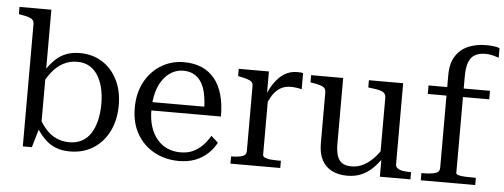

<svg xmlns="http://www.w3.org/2000/svg" viewBox="-50 -889 2710 1033"><g transform="rotate(5 1305.0 -372.5)"><path d="M355 10Q311 10 276.5 -4Q242 -18 213.5 -48Q185 -78 157 -125L167 -181Q190 -132 217 -100.5Q244 -69 277 -54Q310 -39 348 -39Q386 -39 415 -54.5Q444 -70 463 -99Q482 -128 492 -169Q502 -210 502 -260Q502 -309 492 -348Q482 -387 463.5 -415.5Q445 -444 417.5 -459Q390 -474 354 -474Q312 -474 278.5 -456Q245 -438 218 -404.5Q191 -371 168 -321L159 -375Q188 -424 217 -457Q246 -490 281.5 -506Q317 -522 364 -522Q432 -522 484 -489.5Q536 -457 566 -398Q596 -339 596 -260Q596 -180 565.5 -119Q535 -58 481 -24Q427 10 355 10ZM101 -655Q101 -670 93.5 -678Q86 -686 70 -691Q54 -696 29 -700L18 -702V-741H190V-112L182 -105L150 5H101Z M773 -252Q773 -200 786 -160Q799 -120 822.5 -92.5Q846 -65 878 -51Q910 -37 948 -37Q989 -37 1019 -52Q1049 -67 1070.5 -90.5Q1092 -114 1107 -140L1145 -106Q1127 -72 1098 -45.5Q1069 -19 1031 -4.5Q993 10 944 10Q871 10 811.5 -22Q752 -54 717.5 -113.5Q683 -173 683 -254Q683 -334 715 -394Q747 -454 802.5 -488Q858 -522 926 -522Q980 -522 1021 -504.5Q1062 -487 1090.5 -453Q1119 -419 1134 -367.5Q1149 -316 1149 -248H751V-293H1084L1056 -276Q1055 -326 1047 -363.5Q1039 -401 1023 -425.5Q1007 -450 983 -463Q959 -476 926 -476Q894 -476 866 -460.5Q838 -445 817 -416Q796 -387 784.5 -345.5Q773 -304 773 -252Z M1569 -519V-432Q1563 -434 1553.5 -435.5Q1544 -437 1533.5 -438.5Q1523 -440 1513 -440Q1487 -440 1468 -432.5Q1449 -425 1433.5 -410.5Q1418 -396 1405.5 -373.5Q1393 -351 1380 -320L1375 -372Q1392 -418 1415.5 -451.5Q1439 -485 1469 -503.5Q1499 -522 1536 -522Q1547 -522 1555.5 -521.5Q1564 -521 1569 -519ZM1222 0V-39H1223Q1258 -39 1281 -46Q1304 -53 1304 -75V-426Q1304 -441 1296 -448.5Q1288 -456 1272 -461Q1256 -466 1232 -471L1222 -473V-512H1385V-369L1393 -378V-63Q1393 -53 1405.5 -47.5Q1418 -42 1437 -40.5Q1456 -39 1473 -39H1491V0Z M1786 -512V-158Q1786 -117 1794.5 -91.5Q1803 -66 1822 -54Q1841 -42 1872 -42Q1905 -42 1934 -56.5Q1963 -71 1989.5 -98Q2016 -125 2039 -165L2046 -115Q2019 -74 1991 -46.5Q1963 -19 1929.5 -4.5Q1896 10 1853 10Q1806 10 1770.5 -7.5Q1735 -25 1716 -61Q1697 -97 1697 -151V-426Q1697 -448 1680 -456.5Q1663 -465 1625 -471L1613 -473V-512ZM2110 -512V-75Q2110 -61 2120.5 -53Q2131 -45 2149 -42Q2167 -39 2191 -39H2194V0H2029V-103L2021 -115V-426Q2021 -448 2003.5 -457Q1986 -466 1947 -470L1925 -473V-512Z M2247 -512H2579V-466H2247ZM2610 -745V-693Q2597 -698 2578.5 -703Q2560 -708 2537 -708Q2505 -708 2482.5 -696Q2460 -684 2448.5 -655.5Q2437 -627 2437 -576V-55Q2437 -49 2450 -45Q2463 -41 2485 -40Q2507 -39 2534 -39H2544V0H2250V-39H2259Q2300 -39 2324 -46Q2348 -53 2348 -75V-576Q2348 -641 2373.5 -680Q2399 -719 2441.5 -737Q2484 -755 2536 -755Q2559 -755 2579.5 -752.5Q2600 -750 2610 -745Z"/></g></svg>

Font: Roboto Serif 72pt
Style: Regular
Weight: 400
Designer: Greg Gazdowicz
Foundry: Commercial Type
Version: Version 1.008